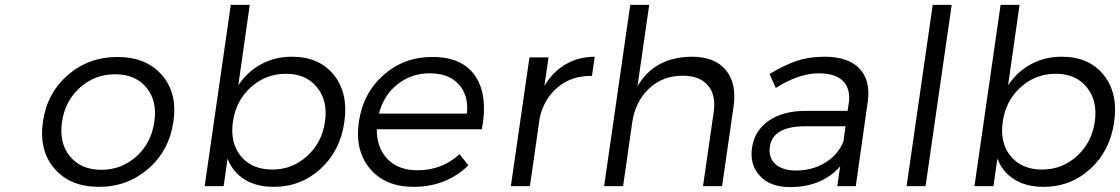

<svg xmlns="http://www.w3.org/2000/svg" viewBox="-20 -762 4585 786"><path d="M155.8 -264.2Q172.9 -381.8 258.3 -455.3Q343.8 -528.8 460.9 -528.8Q578.1 -528.8 642.6 -455.1Q707 -381.3 689.9 -264.2Q672.9 -146 587.4 -71.5Q502 2.9 384.8 2.9Q267.6 2.9 203.1 -71.5Q138.7 -146 155.8 -264.2ZM233.9 -263.2Q221.2 -176.3 266.6 -121.6Q312 -66.9 395 -66.9Q477.5 -66.9 538.3 -121.6Q599.1 -176.3 611.8 -263.2Q624.5 -349.1 579.3 -403.6Q534.2 -458 451.2 -458Q368.7 -458 307.6 -403.6Q246.6 -349.1 233.9 -263.2Z M817.9 0 924.8 -742.2H1002.4L955.6 -413.1Q993.2 -469.2 1049.8 -499.5Q1106.4 -529.8 1174.8 -529.8Q1286.6 -529.8 1346.7 -455.3Q1406.7 -380.9 1389.6 -262.2Q1373 -145 1292.5 -71Q1211.9 2.9 1100.6 2.9Q1030.3 2.9 981.4 -27.3Q932.6 -57.6 911.6 -112.8L895.5 0ZM933.6 -264.2Q920.9 -177.7 966.1 -122.8Q1011.2 -67.9 1094.7 -67.9Q1176.8 -67.9 1237.5 -123.3Q1298.3 -178.7 1310.5 -264.2Q1322.8 -349.1 1277.8 -404.5Q1232.9 -460 1150.9 -460Q1067.9 -460 1006.8 -404.8Q945.8 -349.6 933.6 -264.2Z M1748.5 -528.8Q1873.5 -529.3 1926.3 -449.7Q1979 -370.1 1952.6 -232.9H1522.5Q1522 -155.8 1566.9 -110.4Q1611.8 -64.9 1688.5 -64.9Q1789.6 -64.9 1861.3 -130.9L1897.5 -85Q1806.6 2.9 1673.3 2.9Q1557.1 2.9 1494.6 -71.3Q1432.1 -145.5 1449.2 -263.2Q1466.3 -380.9 1550 -454.8Q1633.8 -528.8 1748.5 -528.8ZM1531.2 -296.9H1891.6Q1898.9 -372.6 1857.7 -417.2Q1816.4 -461.9 1739.3 -461.9Q1664.1 -461.9 1607.4 -417Q1550.8 -372.1 1531.2 -296.9Z M2071.3 0 2147.5 -526.9H2225.6L2208.5 -410.2Q2243.2 -468.3 2295.7 -498.8Q2348.1 -529.3 2414.6 -529.8L2403.3 -451.2Q2321.3 -452.6 2264.4 -405.8Q2207.5 -358.9 2189.5 -279.8L2149.4 0Z M2453.1 0 2560.1 -742.2H2637.7L2589.8 -409.2Q2659.2 -528.3 2812 -529.8Q2906.2 -529.8 2951.4 -475.3Q2996.6 -420.9 2982.9 -325.2L2936 0H2857.9L2901.9 -304.2Q2911.6 -373.5 2877.7 -412.8Q2843.8 -452.1 2773.9 -452.1Q2691.4 -451.7 2635.7 -398.2Q2580.1 -344.7 2567.9 -258.8L2530.8 0Z M3058.6 -157.2Q3068.4 -226.6 3126.2 -267.1Q3184.1 -307.6 3276.4 -308.1H3449.7L3454.6 -338.9Q3462.9 -397.5 3431.6 -429.7Q3400.4 -461.9 3331.5 -461.9Q3250.5 -461.9 3155.8 -401.9L3130.4 -459Q3190.9 -495.6 3241.5 -512.7Q3292 -529.8 3355.5 -529.8Q3452.1 -529.8 3498 -481.7Q3543.9 -433.6 3532.7 -348.1L3483.4 0H3407.7L3419.4 -81.1Q3345.2 3.9 3213.4 3.9Q3133.3 3.9 3090.8 -42Q3048.3 -87.9 3058.6 -157.2ZM3131.3 -160.2Q3125.5 -116.2 3154.5 -90.1Q3183.6 -64 3238.8 -64Q3305.7 -64 3357.7 -95.7Q3409.7 -127.4 3432.6 -182.1L3441.4 -245.1H3277.3Q3142.6 -245.1 3131.3 -160.2Z M3691.4 0 3798.3 -742.2H3876L3769 0Z M3969.2 0 4076.2 -742.2H4153.8L4106.9 -413.1Q4144.5 -469.2 4201.2 -499.5Q4257.8 -529.8 4326.2 -529.8Q4438 -529.8 4498 -455.3Q4558.1 -380.9 4541 -262.2Q4524.4 -145 4443.8 -71Q4363.3 2.9 4252 2.9Q4181.6 2.9 4132.8 -27.3Q4084 -57.6 4063 -112.8L4046.9 0ZM4085 -264.2Q4072.3 -177.7 4117.4 -122.8Q4162.6 -67.9 4246.1 -67.9Q4328.1 -67.9 4388.9 -123.3Q4449.7 -178.7 4461.9 -264.2Q4474.1 -349.1 4429.2 -404.5Q4384.3 -460 4302.2 -460Q4219.2 -460 4158.2 -404.8Q4097.2 -349.6 4085 -264.2Z"/></svg>

Font: Trueno Light
Style: Italic
Weight: 300
Designer: Julieta Ulanovsky
Foundry: Julieta Ulanovsky
Version: Version 3.001b | FøM Fix